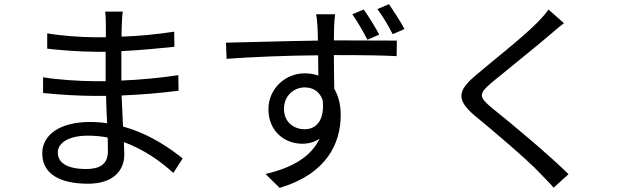

<svg xmlns="http://www.w3.org/2000/svg" viewBox="-20 -847 3040 927"><path d="M501 -116C501 -48 453 -31 396 -31C298 -31 259 -65 259 -111C259 -156 310 -192 404 -192C437 -192 469 -189 500 -183C500 -156 501 -133 501 -116ZM862 -82C806 -127 705 -200 574 -236C572 -283 569 -335 567 -386C661 -390 749 -397 842 -409L841 -484C752 -471 661 -462 566 -458V-469V-600C659 -605 744 -613 822 -621L821 -694C734 -681 653 -673 567 -670C567 -694 567 -713 568 -725C569 -754 570 -773 573 -791H488C490 -777 491 -748 491 -732V-667C474 -667 457 -667 440 -667C374 -667 268 -675 208 -686V-612C267 -605 372 -597 441 -597C458 -597 474 -597 490 -597V-469V-455C473 -455 455 -455 437 -455C372 -455 255 -462 188 -474V-398C259 -390 369 -384 437 -384C456 -384 474 -384 492 -384C493 -343 495 -296 497 -252C470 -256 443 -258 414 -258C271 -258 184 -197 184 -107C184 -11 263 40 405 40C534 40 580 -31 580 -99C580 -114 579 -136 578 -161C677 -125 759 -65 817 -12Z M1933 -707C1912 -746 1881 -793 1858 -827L1802 -803C1828 -769 1855 -723 1876 -682ZM1811 -680C1791 -717 1760 -768 1736 -801L1681 -778C1706 -743 1733 -695 1754 -655ZM1451 -223C1397 -223 1351 -259 1351 -321C1351 -385 1399 -425 1451 -425C1490 -425 1522 -407 1538 -364C1548 -270 1510 -223 1451 -223ZM1592 -652C1592 -678 1593 -701 1593 -716C1593 -728 1596 -767 1598 -778H1506C1509 -766 1512 -736 1513 -716C1514 -702 1514 -679 1515 -651C1367 -649 1182 -643 1071 -641L1074 -563C1197 -572 1365 -579 1516 -580L1517 -482C1497 -489 1475 -493 1451 -493C1357 -493 1276 -418 1276 -320C1276 -212 1356 -153 1439 -153C1471 -153 1500 -161 1523 -178C1482 -90 1391 -37 1262 -7L1330 60C1561 -9 1625 -158 1625 -292C1625 -341 1614 -384 1594 -418C1593 -464 1592 -524 1592 -581H1605C1750 -581 1839 -579 1895 -576L1896 -651C1849 -651 1727 -652 1606 -652Z M2628 -801C2617 -783 2591 -755 2571 -735C2504 -667 2354 -549 2280 -486C2190 -411 2180 -366 2273 -288C2366 -212 2531 -71 2585 -13C2606 10 2633 35 2653 59L2725 -6C2628 -102 2445 -254 2355 -326C2291 -379 2291 -394 2351 -446C2424 -506 2566 -620 2635 -679C2651 -693 2681 -719 2703 -735Z"/></svg>

Font: Noto Sans Mono CJK SC Regular
Style: Regular
Weight: 400
Designer: Ryoko NISHIZUKA (kana & ideographs); Paul D. Hunt (Latin, Greek & Cyrillic); Wenlong ZHANG (bopomofo); Sandoll Communica
Foundry: Adobe Systems Incorporated
Version: Version 1.005;PS 1.005;hotconv 1.0.96;makeotf.lib2.5.65012